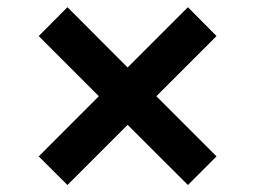

<svg xmlns="http://www.w3.org/2000/svg" viewBox="-20 -557 713 536"><path d="M504.6 -40.5 336.3 -208.5 168.3 -40.5 88.1 -120.4 256 -288.4 88.1 -456.3 168.3 -536.9 336.3 -368.6 504.6 -536.9 584.5 -456.3 416.5 -288.4 584.5 -120.4Z"/></svg>

Font: Inter Zeller Semi Bold
Style: Regular
Weight: 600
Designer: Rasmus Andersson; Joe Bland
Foundry: zeller
Version: Version 3.015;git-dec3a8cb1